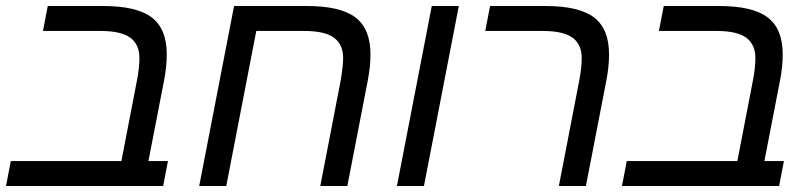

<svg xmlns="http://www.w3.org/2000/svg" viewBox="-30 -619 2698 639"><path d="M113 -516 129 -599H313Q425 -599 475 -561Q525 -523 525 -438Q525 -397 516 -351L464 -83H529L513 0H-10L6 -83H374L426 -352Q430 -373 432 -391.5Q434 -410 434 -426Q434 -471 403.5 -493.5Q373 -516 304 -516Z M1036 0 1104 -352Q1108 -376 1110 -394.5Q1112 -413 1112 -426Q1112 -471 1081.5 -493.5Q1051 -516 982 -516H823L723 0H633L749 -599H991Q1103 -599 1153 -561Q1203 -523 1203 -438Q1203 -397 1194 -351L1126 0Z M1407 -599H1497L1381 0H1291Z M1830 0 1898 -352Q1902 -373 1904 -391.5Q1906 -410 1906 -426Q1906 -471 1875.5 -493.5Q1845 -516 1776 -516H1585L1601 -599H1785Q1897 -599 1947 -561Q1997 -523 1997 -438Q1997 -397 1988 -351L1920 0Z M2163 -516 2179 -599H2363Q2475 -599 2525 -561Q2575 -523 2575 -438Q2575 -397 2566 -351L2514 -83H2579L2563 0H2040L2056 -83H2424L2476 -352Q2480 -373 2482 -391.5Q2484 -410 2484 -426Q2484 -471 2453.5 -493.5Q2423 -516 2354 -516Z"/></svg>

Font: Libra Sans Modern
Style: Italic
Weight: 400
Italic angle: -12°
Foundry: Stefan Peev, Context Ltd
Version: Version 1.000